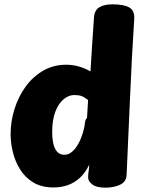

<svg xmlns="http://www.w3.org/2000/svg" viewBox="-20 -854 668 887"><path d="M414 -771Q416 -807 439 -820.5Q462 -834 499 -834Q552 -834 577.5 -819.5Q603 -805 600 -764Q589 -595 581 -409.5Q573 -224 565 -48Q564 -14 534.5 -0.5Q505 13 467 13Q427 13 407 -1.5Q387 -16 387 -35Q387 -44 388 -52.5Q389 -61 390.5 -71Q392 -81 392 -93Q374 -55 348.5 -32Q323 -9 292.5 1.5Q262 12 228 12Q172 12 134 -11Q96 -34 73 -71Q50 -108 39.5 -151Q29 -194 29 -234Q29 -293 47 -350.5Q65 -408 98.5 -454Q132 -500 179.5 -527.5Q227 -555 285 -555Q314 -555 342 -547.5Q370 -540 398 -524Q401 -570 403.5 -613.5Q406 -657 409 -697Q412 -737 414 -771ZM221 -242Q221 -216 226 -192Q231 -168 243.5 -153.5Q256 -139 278 -139Q297 -139 313.5 -153.5Q330 -168 342.5 -191Q355 -214 363 -240.5Q371 -267 373 -292Q374 -297 376 -301Q378 -305 382 -309L387 -392Q369 -406 356 -410.5Q343 -415 323 -415Q298 -415 274.5 -396Q251 -377 236 -339Q221 -301 221 -242Z"/></svg>

Font: Playpen Sans ExtraBold
Style: Regular
Weight: 800
Designer: Laura Meseguer, Veronika Burian, José Scaglione
Foundry: TypeTogether
Version: Version 1.001